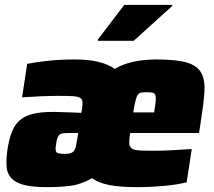

<svg xmlns="http://www.w3.org/2000/svg" viewBox="-20 -763 882 791"><path d="M5 0ZM175 8Q115 8 79.5 -1Q44 -10 26.5 -29Q9 -48 7 -77.5Q5 -107 11 -149Q18 -192 29.5 -221Q41 -250 62 -268Q83 -286 116 -294Q149 -302 200 -302Q208 -302 221.5 -301.5Q235 -301 251.5 -300.5Q268 -300 284.5 -299.5Q301 -299 315 -298L318 -315Q321 -335 319.5 -345.5Q318 -356 308 -361Q298 -366 277 -367Q256 -368 220 -368Q158 -368 71 -362L92 -500Q128 -507 177.5 -512.5Q227 -518 289 -518Q399 -518 453 -479Q517 -518 625 -518Q708 -518 751 -505Q794 -492 810 -461Q826 -430 822 -379.5Q818 -329 806 -254L800 -215H516Q512 -188 512.5 -173Q513 -158 523.5 -151Q534 -144 557 -143Q580 -142 620 -142Q645 -142 686.5 -144Q728 -146 770 -149L749 -12Q733 -8 710 -4Q687 0 660 2.5Q633 5 604 6.5Q575 8 546 8Q474 8 429 -1Q384 -10 359 -29Q314 -3 270 2.5Q226 8 175 8ZM615 -300Q620 -331 621.5 -347.5Q623 -364 619.5 -372Q616 -380 607.5 -381.5Q599 -383 584 -383Q570 -383 561.5 -381.5Q553 -380 547.5 -372Q542 -364 538 -347Q534 -330 529 -300ZM247 -129Q270 -129 279 -136Q288 -143 292 -157Q294 -165 295 -172.5Q296 -180 298 -188L302 -215H262Q247 -215 238 -213.5Q229 -212 224 -207Q219 -202 216 -193Q213 -184 211 -168Q207 -146 211.5 -137.5Q216 -129 247 -129ZM383 -595ZM383 -595V-600L492 -743H690L689 -738L531 -595Z"/></svg>

Font: Azeri Sans Black
Style: Italic
Weight: 900
Designer: Hector Gatti & Omnibus-Type (original fonts) / Cristiano Sobral (main changes and remastering)
Foundry: Omnibus-Type
Version: Version 0.07;August 21, 2020;FontCreator 13.0.0.2681 64-bit;